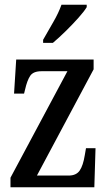

<svg xmlns="http://www.w3.org/2000/svg" viewBox="-20 -786 455 806"><path d="M24 0V-40L263 -487H154Q120 -487 107 -468Q94 -449 85 -409L81 -393H39L48 -536H373V-495L135 -49H268Q300 -49 314.5 -70Q329 -91 336 -135L341 -164H381L376 0ZM161 -619Q182 -656 204 -694Q226 -732 238 -766H344V-756Q334 -739 309.5 -711.5Q285 -684 256 -655.5Q227 -627 202 -606H161Z"/></svg>

Font: Noto Serif Tamil ExtraCondensed Medium
Style: Regular
Weight: 500
Width: 2
Designer: Indian Type Foundry, Tom Grace, and the Monotype Design Team
Foundry: Monotype Imaging Inc.
Version: Version 2.004; ttfautohint (v1.8.4.7-5d5b)